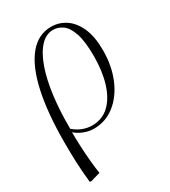

<svg xmlns="http://www.w3.org/2000/svg" viewBox="-184 -616 833 939"><g transform="rotate(-30 232.0 -146.5)"><path d="M50 230 42 228Q35 163 33 110.5Q31 58 31 0Q31 -165 56.5 -282Q82 -399 132.5 -461Q183 -523 257 -523Q301 -523 338 -498.5Q375 -474 397.5 -424Q420 -374 420 -297Q420 -209 390.5 -138.5Q361 -68 309 -27Q257 14 191 14Q162 14 134.5 3Q107 -8 89 -24H88Q88 9 90 54Q92 99 96 142Q100 185 105 214ZM191 -4Q249 -4 288 -41.5Q327 -79 347 -144.5Q367 -210 367 -294Q367 -377 351.5 -423Q336 -469 311 -487Q286 -505 258 -505Q217 -505 185 -470Q153 -435 131 -372Q109 -309 98.5 -225Q88 -141 89 -44Q113 -23 139 -13.5Q165 -4 191 -4Z"/></g></svg>

Font: Literata 72pt ExtraLight
Style: Italic
Weight: 200
Italic angle: -2°
Designer: Latin by Veronika Burian and Jose Scaglione. Greek by Irene Vlachou. Cyrillic by Vera Evstafieva
Foundry: TypeTogether
Version: Version 3.002